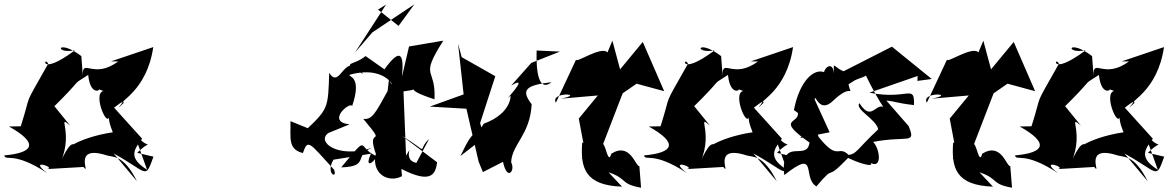

<svg xmlns="http://www.w3.org/2000/svg" viewBox="-37 -795 5459 897"><path d="M343 -533C230 -618 213 -541 313 -560C141 -432 170 -539 188 -497C64 -277 115 -377 60 -205L5 -204C146 -125 120 -81 -17 -69C-10 -39 23 -92 184 14C88 -59 232 -10 181 -5L353 -15C392 32 294 -123 462 -69C489 -60 540 -75 603 52L494 -78C656 11 640 47 680 -63L604 -81C685 -162 658 -69 583 -190L650 -2C565 -56 584 -92 627 -147L496 -292C593 -368 469 -246 543 -316C509 -318 649 -366 679 -575L481 -508H515C398 -421 347 -528 350 -441ZM446 -370C391 -357 476 -167 474 -271C467 -246 474 -216 490 -177C316 -151 240 -78 317 -114C296 -141 269 -92 232 -8C320 -168 221 -268 291 -208L200 -320C200 -304 192 -322 195 -277C373 -451 282 -385 375 -445C387 -326 457 -388 411 -383Z M1671 -533C1605 -481 1552 -512 1659 -449C1571 -571 1555 -369 1501 -455C1496 -296 1497 -287 1401 -196L1320 -229C1322 -152 1306 -98 1378 -80C1402 -147 1405 -132 1524 -2C1541 45 1482 16 1521 -49L1696 -77C1654 16 1741 -48 1758 -150C1657 -22 1755 73 1841 28L1838 -6C1972 63 1998 24 2005 -37L1840 -161C1982 -74 1905 -88 1968 -146L1908 -34C1838 -48 1902 -136 1860 -68L1848 -368C1955 -381 1821 -387 1993 -331C2000 -487 1920 -425 2034 -605L1874 -578L1841 -437C1851 -543 1834 -575 1759 -471ZM1774 -370C1719 -270 1701 -233 1660 -240C1783 -92 1664 -221 1723 -65C1626 -105 1695 -178 1557 -13C1694 -17 1611 -71 1703 -105C1540 -51 1438 -134 1498 -174L1596 -214C1483 -226 1601 -324 1608 -299C1658 -445 1586 -434 1597 -446C1788 -498 1816 -348 1780 -423ZM1767 -774 1621 -549 1703 -644 1899 -775 1825 -674 1729 -750Z M2226 -153 2206 -220 2277 -439 2120 -528 2103 -591 2129 -354 1971 -297 2142 -287 2199 -40 2219 9 2313 -39C2332 53 2372 3 2351 -37C2355 -122 2439 -164 2447 -308C2395 -375 2419 -397 2540 -411C2479 -363 2467 -461 2470 -559L2579 -554L2445 -501L2351 -395C2452 -455 2296 -299 2347 -347C2349 -362 2362 -268 2223 -217C2176 -137 2187 -221 2114 -66Z M2806 10C2897 40 2857 64 2958 82L2950 -19C2932 -15 2909 -133 2819 -77C2799 -3 2786 -207 2764 -79L2872 -359L2937 -404L3066 -369L2966 -599L2860 -471L2824 -605L2801 -550C2773 -583 2647 -494 2655 -518L2560 -315C2531 -369 2705 -357 2583 -334L2756 -349L2667 -241L2698 -76C2639 -7 2765 -105 2683 -129C2674 -10 2696 71 2869 77Z M3332 -533C3219 -618 3202 -541 3302 -560C3130 -432 3159 -539 3177 -497C3053 -277 3104 -377 3049 -205L2994 -204C3135 -125 3109 -81 2972 -69C2979 -39 3012 -92 3173 14C3077 -59 3221 -10 3170 -5L3342 -15C3381 32 3283 -123 3451 -69C3478 -60 3529 -75 3592 52L3483 -78C3645 11 3629 47 3669 -63L3593 -81C3674 -162 3647 -69 3572 -190L3639 -2C3554 -56 3573 -92 3616 -147L3485 -292C3582 -368 3458 -246 3532 -316C3498 -318 3638 -366 3668 -575L3470 -508H3504C3387 -421 3336 -528 3339 -441ZM3435 -370C3380 -357 3465 -167 3463 -271C3456 -246 3463 -216 3479 -177C3305 -151 3229 -78 3306 -114C3285 -141 3258 -92 3221 -8C3309 -168 3210 -268 3280 -208L3189 -320C3189 -304 3181 -322 3184 -277C3362 -451 3271 -385 3364 -445C3376 -326 3446 -388 3400 -383Z M4249 -417 4316 -426 4130 -577 3904 -462C3849 -485 3858 -520 3860 -431C3861 -518 3816 -481 3813 -458C3767 -475 3700 -422 3672 -281L3691 -267C3696 -215 3584 -242 3745 -129C3733 -36 3608 -164 3627 23C3789 -105 3708 34 3777 76C3875 -40 3809 64 3925 -57C4028 -9 4067 -19 4001 -55C4091 25 4077 -99 4042 -132C4204 -163 4244 -118 4208 -206L4104 -325C4143 -322 4148 -314 4233 -304C4236 -406 4204 -326 4025 -362L4250 -440ZM3952 -417C3988 -439 4053 -435 3991 -491C3988 -466 4113 -239 4114 -272C4058 -352 4045 -209 3978 -313C3955 -284 4055 -240 4066 -191C3965 -96 3966 -77 3928 -71C3876 -121 3881 -38 3787 -156C3760 -257 3737 -179 3701 -150L3839 -177L3769 -330C3772 -364 3788 -259 3856 -325C3950 -415 3943 -329 3927 -401Z M4539 10C4630 40 4590 64 4691 82L4683 -19C4665 -15 4642 -133 4552 -77C4532 -3 4519 -207 4497 -79L4605 -359L4670 -404L4799 -369L4699 -599L4593 -471L4557 -605L4534 -550C4506 -583 4380 -494 4388 -518L4293 -315C4264 -369 4438 -357 4316 -334L4489 -349L4400 -241L4431 -76C4372 -7 4498 -105 4416 -129C4407 -10 4429 71 4602 77Z M5065 -533C4952 -618 4935 -541 5035 -560C4863 -432 4892 -539 4910 -497C4786 -277 4837 -377 4782 -205L4727 -204C4868 -125 4842 -81 4705 -69C4712 -39 4745 -92 4906 14C4810 -59 4954 -10 4903 -5L5075 -15C5114 32 5016 -123 5184 -69C5211 -60 5262 -75 5325 52L5216 -78C5378 11 5362 47 5402 -63L5326 -81C5407 -162 5380 -69 5305 -190L5372 -2C5287 -56 5306 -92 5349 -147L5218 -292C5315 -368 5191 -246 5265 -316C5231 -318 5371 -366 5401 -575L5203 -508H5237C5120 -421 5069 -528 5072 -441ZM5168 -370C5113 -357 5198 -167 5196 -271C5189 -246 5196 -216 5212 -177C5038 -151 4962 -78 5039 -114C5018 -141 4991 -92 4954 -8C5042 -168 4943 -268 5013 -208L4922 -320C4922 -304 4914 -322 4917 -277C5095 -451 5004 -385 5097 -445C5109 -326 5179 -388 5133 -383Z"/></svg>

Font: Asimov Silicon
Style: Regular
Weight: 400
Designer: Google
Version: Version 2.000980; 2014